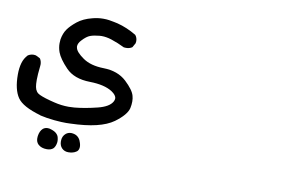

<svg xmlns="http://www.w3.org/2000/svg" viewBox="-66 -364 1129 757"><g transform="rotate(10 498.5 14.5)"><path d="M126 275.4Q116.2 266.1 116.2 251Q116.2 246.1 116.7 242.2Q119.6 221.7 130.9 211.4Q138.7 204.6 150.4 204.6Q157.7 204.6 165 207.5Q178.7 211.9 185.8 218.8Q192.9 225.6 194.8 233.6Q196.8 241.7 196.8 246.1Q196.8 250.5 196.8 252.4Q195.8 261.2 192.9 268.1Q189.9 274.9 186.5 278.3Q177.2 287.1 160.6 287.1Q138.7 287.1 126 275.4ZM246.1 284.2Q230.5 284.2 220.2 273.9Q210 263.7 210 246.1Q210 225.6 224.1 214.4Q233.4 207.5 244.6 207.5Q251.5 207.5 259.3 210Q278.8 216.8 285.2 240.7Q287.6 248.5 287.6 254.9Q287.6 266.6 280.8 273.4L277.3 275.9Q265.1 284.2 246.1 284.2ZM-2.9 16.6Q-2.9 -9.3 2.9 -29.5Q8.8 -49.8 22.5 -64Q33.2 -70.8 45.9 -70.8Q49.3 -70.8 54.2 -69.8L70.8 -61.5L72.3 -60.1Q78.6 -49.8 78.6 -37.1Q78.6 -33.7 78.1 -30.3Q74.2 4.9 74.2 23.9Q74.2 43 76.2 52.7Q80.1 73.7 97.2 81.1Q116.7 90.3 157.7 100.1Q187 107.4 216.3 107.4Q227.5 107.4 239.3 106.4Q280.8 102.5 329.6 90.3Q375.5 79.1 388.2 55.7Q391.6 49.3 391.6 43.5Q391.6 30.3 371.6 17.1Q340.3 -2.9 282.2 -3.9Q218.3 -4.9 185.1 -39.6Q153.3 -72.8 144 -97.7Q137.7 -115.2 137.7 -132.8Q137.7 -141.1 138.7 -148.9Q143.1 -173.8 154.8 -190.4Q166 -206.5 189 -225.1Q212.4 -243.7 247.6 -252.4Q269.5 -258.3 291 -258.3Q304.2 -258.3 315.2 -256.6Q326.2 -254.9 334 -253.2Q341.8 -251.5 349.1 -250Q387.7 -240.2 425.3 -217.8L426.3 -216.8Q434.1 -207 434.1 -193.4Q434.1 -189.9 433.1 -185.1L423.8 -168.5L422.4 -167Q412.1 -160.6 398.9 -160.6Q395.5 -160.6 390.1 -161.1Q363.3 -174.3 336.4 -183.1Q315.4 -189.9 296.4 -189.9Q292 -189.9 288.1 -189.5Q265.6 -187.5 251 -182.1Q236.8 -176.8 220.2 -158.7Q207.5 -145.5 207.5 -132.3Q207.5 -129.4 208.5 -127Q211.9 -110.4 242.9 -88.9Q273.9 -67.4 325.7 -66.4Q382.8 -65.4 417.5 -33.2Q451.2 -1.5 457 21Q460 31.2 460 43.7Q460 56.2 457 70.3Q450.2 98.1 406.2 130.4Q354 168 235.4 171.4Q226.6 171.9 218 171.9Q209.5 171.9 197.5 171.4Q185.5 170.9 170.4 169.4Q139.6 166.5 112.3 160.2V159.7Q39.1 138.7 18.6 108.4Q-2.9 77.1 -2.9 16.6Z"/></g></svg>

Font: Bakudai
Style: Bold
Weight: 700
Version: Version 1.48